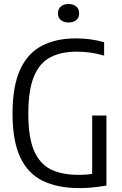

<svg xmlns="http://www.w3.org/2000/svg" viewBox="-20 -943 615 969"><path d="M381.2 6.3Q270.5 6.3 195.3 -30.6Q120.2 -67.4 81.8 -149.7Q43.3 -232.1 43.3 -369.3Q43.3 -508.2 81.5 -591.5Q119.7 -674.8 191.4 -712Q263.1 -749.3 363.4 -749.3Q400.6 -749.3 436.7 -744.4Q472.7 -739.5 505.5 -729.8V-662.3Q469 -673.1 435.3 -677.7Q401.6 -682.3 367.1 -682.3Q288.3 -682.3 234 -653.8Q179.6 -625.3 151.2 -556.9Q122.9 -488.6 122.9 -368.5Q122.9 -251.7 151 -184.4Q179.2 -117 235.5 -88.7Q291.7 -60.5 375.5 -60.5Q400.1 -60.5 423.5 -62.7Q446.9 -64.9 468.6 -69.2L445.2 -43.7V-360H517.1V-6.5Q479 0 446.2 3.2Q413.4 6.3 381.2 6.3ZM326 -829.5Q301.9 -829.5 287.3 -841.6Q272.6 -853.6 272.6 -875.7Q272.6 -898.4 287.3 -910.5Q301.9 -922.7 326 -922.7Q350.2 -922.7 364.8 -910.5Q379.4 -898.4 379.4 -875.7Q379.4 -853.6 364.8 -841.6Q350.2 -829.5 326 -829.5Z"/></svg>

Font: Encode Sans SC Condensed Thin
Style: Regular
Weight: 100
Width: 3
Designer: Multiple Designers
Foundry: Impallari Type
Version: Version 3.002